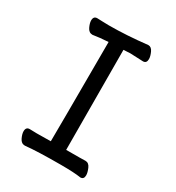

<svg xmlns="http://www.w3.org/2000/svg" viewBox="-173 -810 847 926"><g transform="rotate(30 250.0 -347.0)"><path d="M107 12Q87 12 77 -9Q67 -30 67 -45Q67 -69 88 -69L128 -68L205 -69Q206 -107 207 -623Q159 -620 122 -614Q102 -614 92 -635Q82 -656 82 -671Q82 -695 103 -695Q110 -695 128.5 -694Q147 -693 167 -693Q264 -693 381 -706Q398 -706 407.5 -685Q417 -664 417 -649Q417 -625 397 -625Q340 -628 325 -628L288 -626Q289 -152 290 -70Q384 -70 397 -71Q416 -71 425.5 -49Q435 -27 435 -12Q435 11 415 11Q380 5 304 5Q172 5 107 12Z"/></g></svg>

Font: LXGW WenKai Mono TC
Style: Bold
Weight: 700
Designer: LXGW / Fontworks Inc.
Foundry: LXGW / Fontworks Inc.
Version: Version 1.330